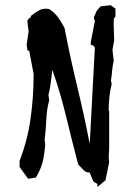

<svg xmlns="http://www.w3.org/2000/svg" viewBox="-20 -718 540 747"><path d="M326.2 -46.9Q314 -46.9 304.9 -56.6Q295.9 -66.4 284.2 -78.1Q259.3 -173.3 236.6 -267.1Q213.9 -360.8 183.6 -446.3Q180.7 -424.8 178.7 -406.2Q175.3 -373.5 168.5 -349.1L171.4 -327.6Q161.6 -292 160.2 -252.9Q158.7 -213.9 153.8 -174.8L155.8 -157.2Q153.8 -122.1 146.5 -90.3Q138.7 -58.6 120.6 -29.3L119.6 -27.3L89.4 -22.5L56.2 -68.4V-92.8Q86.4 -169.4 98.6 -254.2Q110.8 -338.9 110.8 -430.2L93.8 -520L86.9 -522L83.5 -543.9L91.3 -594.7L86.4 -637.2L93.8 -647.9H97.2L101.1 -656.7Q115.2 -668.5 131.8 -677.7Q144 -684.1 158.2 -684.1Q164.6 -684.1 171.9 -682.6Q193.4 -668 206.3 -649.9Q219.2 -631.8 231 -609.4Q253.4 -493.2 280.3 -382.1Q307.1 -271 329.1 -158.2L349.1 -533.2L341.3 -542.5H333.5V-556.2L349.1 -635.7L344.7 -649.9L356.9 -676.8L371.6 -693.4L410.6 -697.8L429.2 -684.6V-653.8L427.7 -652.3Q422.4 -647 422.4 -637.2V-615.2L424.3 -561L417.5 -524.4L422.4 -481.9Q417.5 -460 416 -440.9Q414.6 -421.9 411.6 -404.3L414.6 -391.6Q402.8 -342.8 402.8 -288.6L404.8 -284.7V-139.6L402.8 -105.5L404.8 -87.9L390.6 -16.6L358.9 9.3V-2L343.3 -12.2L328.6 -46.9Q327.6 -46.9 326.2 -46.9Z"/></svg>

Font: Bakudai
Style: Medium
Weight: 500
Version: Version 1.48